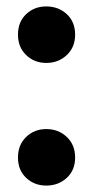

<svg xmlns="http://www.w3.org/2000/svg" viewBox="-20 -564 290 598"><path d="M124 -368Q87 -368 61.5 -392.5Q36 -417 36 -456Q36 -496 61.5 -520Q87 -544 124 -544Q162 -544 188 -520Q214 -496 214 -456Q214 -417 188 -392.5Q162 -368 124 -368ZM124 14Q87 14 61.5 -10Q36 -34 36 -73Q36 -113 61.5 -137.5Q87 -162 124 -162Q162 -162 188 -137.5Q214 -113 214 -73Q214 -34 188 -10Q162 14 124 14Z"/></svg>

Font: Radio Canada Big
Style: Bold
Weight: 700
Designer: Étienne Aubert Bonn
Foundry: Coppers and Brasses
Version: Version 1.001